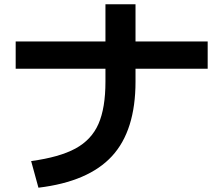

<svg xmlns="http://www.w3.org/2000/svg" viewBox="-20 -835 1040 894"><path d="M471 -455V-515H53V-642H471V-815H611V-642H947V-515H611V-455Q611 -227 501.5 -108Q392 11 159 39L125 -85Q257 -103 331.5 -143.5Q406 -184 438.5 -258Q471 -332 471 -455Z"/></svg>

Font: Enso
Style: Bold
Weight: 700
Designer: Coji Morishita
Foundry: UNDERFOREST DESIGN
Version: Version 1.000